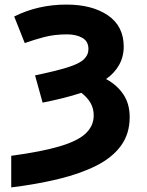

<svg xmlns="http://www.w3.org/2000/svg" viewBox="-20 -578 640 838"><path d="M29 102Q162 84 241 60.5Q320 37 354.5 4Q389 -29 389 -74Q389 -104 375.5 -128Q362 -152 335 -173Q296 -160 253.5 -149.5Q211 -139 166 -130L133 -249Q224 -268 275 -284Q326 -300 346 -319Q366 -338 366 -364Q366 -398 339 -413Q312 -428 273 -428Q217 -428 172 -416Q127 -404 88 -390L42 -506Q146 -558 270 -558Q382 -558 451 -511Q520 -464 520 -374Q520 -330 499.5 -294Q479 -258 443 -233Q491 -207 518.5 -166Q546 -125 546 -67Q546 6 508 58Q470 110 400.5 145Q331 180 236.5 203Q142 226 29 240Z"/></svg>

Font: Noto Sans Mono ExtraBold
Style: Regular
Weight: 800
Designer: Monotype Design Team
Foundry: Monotype Imaging Inc.
Version: Version 2.014